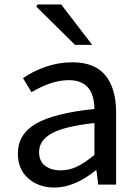

<svg xmlns="http://www.w3.org/2000/svg" viewBox="-20 -827 617 860"><path d="M60 -139Q60 -226 141 -273Q222 -320 403 -339Q401 -468 288 -468Q212 -468 121 -414L83 -477Q129 -509 186.5 -528.5Q244 -548 304 -548Q404 -548 452 -489.5Q500 -431 500 -325V0H420L412 -64H409Q313 13 224 13Q153 13 106.5 -28Q60 -69 60 -139ZM403 -133V-276Q268 -261 211.5 -229.5Q155 -198 155 -146Q155 -105 182 -84.5Q209 -64 252 -64Q290 -64 324.5 -80.5Q359 -97 403 -133ZM143 -797 148 -807H254L393 -626H316Z"/></svg>

Font: Nebula Sans Medium
Style: Regular
Weight: 500
Designer: Paul D. Hunt for Adobe (as Source Sans)
Foundry: Nebula Entertainment & Broadcasting LLC
Version: Version 1.010